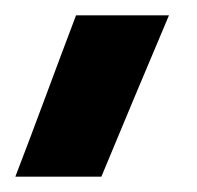

<svg xmlns="http://www.w3.org/2000/svg" viewBox="-32 -108 257 250"><path d="M188 -88H67C40 -17 15 52 -12 122H100C129 52 158 -17 188 -88Z"/></svg>

Font: Hejaz SemiBold
Style: Regular
Weight: 600
Designer: Bandar Raffah (Arabic) and Santiago Orozco (Latin)
Foundry: Caramella and Typemade
Version: Version 1.010;hotconv 1.0.109;makeotfexe 2.5.65596